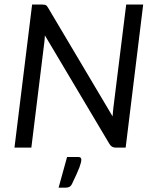

<svg xmlns="http://www.w3.org/2000/svg" viewBox="-20 -662 685 861"><path d="M44.9 0ZM168.5 -641.6Q179.7 -641.6 185.1 -639.2Q190.4 -636.7 195.8 -627L484.9 -140.1Q485.8 -150.4 486.6 -159.9Q487.3 -169.4 488.3 -177.7L545.9 -641.6H622.1L543.5 0H500Q489.7 0 482.9 -3.9Q476.1 -7.8 470.7 -16.6L181.2 -503.4Q180.7 -495.1 180.2 -486.8Q179.7 -478.5 178.7 -471.7L120.6 0H44.9L124 -641.6H168.5ZM331.1 42Q339.4 42 342 45.9Q344.7 49.8 344.7 53.7Q344.7 59.1 342.8 67.4Q340.8 75.7 336.2 88.4Q331.5 101.1 323.2 119.4Q314.9 137.7 302.7 163.1Q297.4 173.3 290 176.5Q282.7 179.7 271.5 179.7H242.7L280.8 42Z"/></svg>

Font: Carlito
Style: Italic
Weight: 400
Italic angle: -7°
Designer: Lukasz Dziedzic
Foundry: tyPoland Lukasz Dziedzic
Version: Version 1.104